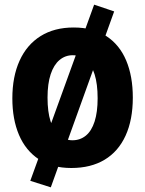

<svg xmlns="http://www.w3.org/2000/svg" viewBox="-20 -704 623 824"><path d="M470 -655 198 100 110 72 384 -684ZM399 -282Q399 -344 386 -385Q373 -426 349 -446.5Q325 -467 292 -467Q260 -467 235.5 -446.5Q211 -426 197.5 -385.5Q184 -345 184 -285Q184 -224 197 -183.5Q210 -143 234.5 -122.5Q259 -102 291 -102Q324 -102 348.5 -122Q373 -142 386 -182.5Q399 -223 399 -282ZM550 -285Q550 -190 519 -122Q488 -54 429 -18.5Q370 17 286 17Q203 17 146.5 -20.5Q90 -58 61.5 -125Q33 -192 33 -282Q33 -375 64 -443.5Q95 -512 154 -549Q213 -586 296 -586Q380 -586 436.5 -549Q493 -512 521.5 -444.5Q550 -377 550 -285Z"/></svg>

Font: Yaldevi ExtraLight
Style: Regular
Weight: 200
Designer: Sol Matas, Rajitha Manaperi, Kosala Senevirathne
Foundry: Mooniak
Version: Version 1.100